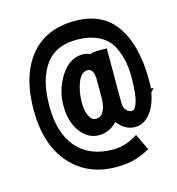

<svg xmlns="http://www.w3.org/2000/svg" viewBox="-99 -629 753 818"><g transform="rotate(-15 277.5 -220.5)"><path d="M440.7 -397.2Q399.2 -460.5 300.9 -464.4Q202.6 -468.4 154.2 -404.6Q105.7 -340.4 105.7 -220.8Q105.7 -101.3 162.1 -36.6Q218.4 27.7 322.1 27.7Q377 27.7 428.4 -5.9L430.8 -7.4L431.8 -4.9L463.9 62.7L464.9 64.7L462.9 65.7Q407.1 96.8 355.2 101.3Q336.5 103.3 314.7 103.3Q189.7 103.3 113.1 17.3Q37.1 -69.2 36.6 -220.8Q36.6 -372.5 105.7 -458Q174.9 -544 304.3 -544Q434.3 -544 493.1 -445.2Q551.4 -347.8 543.5 -181.8L549.9 -181.3L555.3 -180.8L551.4 -177.4L542 -167L540.5 -165.5Q525.7 -84.5 478.8 -52.9Q460 -40.5 436.3 -40.5Q391.8 -40.5 360.2 -83.5Q324.1 -46.4 277.7 -46.9Q229.7 -46.9 196.1 -92.9Q163.5 -138.3 164 -208.5Q164 -278.2 202.6 -337.9Q241.6 -398.2 300.4 -397.7Q316.2 -397.7 331.5 -390.3Q342.4 -395.8 370.1 -395.8H403.2H405.6V-393.3V-154.6Q406.1 -127.5 425.4 -114.6Q431.3 -111.2 443.2 -111.2Q454.5 -111.2 464.9 -142.3Q475.3 -174.4 475.8 -255.9Q475.3 -337 440.7 -397.2ZM263.8 -126Q271.2 -118.1 283.1 -117.6Q317.2 -117.6 326.6 -164.5Q329.5 -178.4 330 -192.2V-276.7Q330 -327.6 301.4 -327.1Q274.2 -327.1 258.9 -288.5Q243.1 -249 243.1 -200.1Q243.1 -151.2 263.8 -126Z"/></g></svg>

Font: RIT Uroob
Style: 

Weight: 700
Designer: Hussain K H
Foundry: RIT
Version: 2.1.1